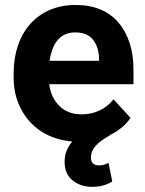

<svg xmlns="http://www.w3.org/2000/svg" viewBox="-20 -558 580 769"><path d="M414.6 94.2C406.2 98.6 395 104.5 376 104.5C352.5 104.5 344.2 90.8 344.2 72.8C344.2 37.1 370.6 12.2 419.4 -15.6L418.5 -16.1C457 -34.2 485.4 -60.1 502.9 -85.9L434.6 -160.2C402.8 -119.6 357.4 -100.1 306.6 -100.1C270 -100.1 240.2 -111.3 217.8 -133.8C195.3 -155.8 181.6 -185.1 177.2 -220.7H514.6V-279.3C514.6 -356.9 494.6 -419.9 454.6 -467.3C414.6 -514.6 356.9 -538.1 282.2 -538.1C129.4 -538.1 34.7 -425.8 34.7 -265.6V-246.1C34.7 -201.7 43.9 -160.6 63 -124C100.1 -49.8 171.4 0.5 269.5 8.8C247.6 34.2 238.8 62 238.8 89.8C238.8 122.6 249.5 147.9 271.5 165C293 182.1 318.8 190.4 349.6 190.4C388.7 190.4 413.6 178.7 429.7 168.9ZM280.8 -428.2C313.5 -428.2 337.4 -418.5 353 -398.4C368.2 -378.4 376 -354 376.5 -325.2V-314.5H178.7C188.5 -382.8 219.7 -428.2 280.8 -428.2Z"/></svg>

Font: Vazirmatn
Style: Bold
Weight: 700
Designer: Saber Rastikerdar
Foundry: Saber Rastikerdar
Version: Version 33.003